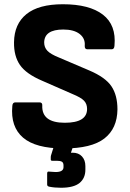

<svg xmlns="http://www.w3.org/2000/svg" viewBox="-20 -687 614 904"><path d="M280 12Q148 12 88.5 -39Q29 -90 38 -188Q39 -205 52 -205H166Q180 -205 179 -190Q176 -109 285 -109Q390 -109 390 -174Q390 -198 375.5 -213Q361 -228 322 -244L178 -307Q103 -339 74 -381Q45 -423 46 -488Q47 -574 104.5 -620.5Q162 -667 276 -667Q401 -667 464.5 -618Q528 -569 519 -472Q518 -455 506 -455H391Q378 -455 379 -472Q382 -506 355 -527Q328 -548 278 -548Q189 -548 188 -487Q188 -464 203 -448Q218 -432 258 -416L401 -355Q476 -323 504.5 -281Q533 -239 533 -172Q532 -82 471.5 -35Q411 12 280 12ZM267 197Q236 197 212 192Q202 190 202 182V130Q202 119 211 121Q217 121 226 122Q235 123 242 123Q279 123 279 100V92Q279 79 271.5 74.5Q264 70 248 70H226Q219 70 219 64Q219 59 219 53Q219 47 221 42L246 -38Q249 -46 258 -46H330Q340 -46 336 -33L314 32H322Q350 32 366 49.5Q382 67 382 95V112Q382 152 354.5 174.5Q327 197 267 197Z"/></svg>

Font: Sofia Sans ExtraBold
Style: Regular
Weight: 800
Designer: Botio Nikoltchev, Ani Petrova
Foundry: lettersoup
Version: Version 4.101; ttfautohint (v1.8.4.7-5d5b)